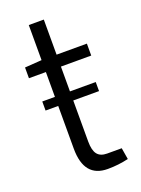

<svg xmlns="http://www.w3.org/2000/svg" viewBox="-126 -690 556 756"><g transform="rotate(-20 152.5 -311.5)"><path d="M156 -434V-330H264V-292H156V-120Q156 -83 169 -66.5Q182 -50 210 -50H271L279 -2Q237 8 192 8Q93 8 93 -113V-292H40V-330H93V-434H22V-479L93 -484V-631H156V-484H283V-434Z"/></g></svg>

Font: exo2condensed_l
Style: Regular
Weight: 300
Width: 3
Designer: Natanael Gama
Version: Version 1.001;PS 001.001;hotconv 1.0.70;makeotf.lib2.5.58329